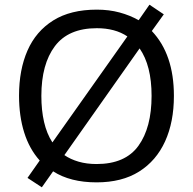

<svg xmlns="http://www.w3.org/2000/svg" viewBox="-20 -766 821 817"><path d="M720 -358Q720 -247 682.5 -164.5Q645 -82 572 -36Q499 10 391 10Q279 10 206 -37L158 31L97 -9L149 -83Q105 -132 83 -202Q61 -272 61 -359Q61 -469 97 -551Q133 -633 206.5 -679Q280 -725 392 -725Q444 -725 488.5 -713Q533 -701 570 -680L616 -746L677 -705L626 -634Q720 -535 720 -358ZM156 -358Q156 -297 167.5 -247Q179 -197 203 -160L522 -611Q470 -646 392 -646Q271 -646 213.5 -569.5Q156 -493 156 -358ZM625 -358Q625 -487 574 -560L254 -106Q280 -88 314.5 -78Q349 -68 391 -68Q513 -68 569 -145.5Q625 -223 625 -358Z"/></svg>

Font: Noto Sans Hatran
Style: Regular
Weight: 400
Designer: Monotype Design Team
Foundry: Monotype Imaging Inc.
Version: Version 2.001; ttfautohint (v1.8.4.7-5d5b)